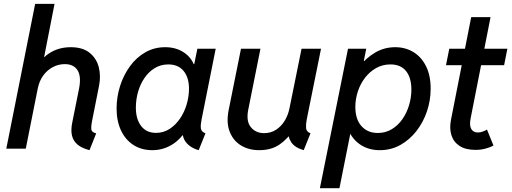

<svg xmlns="http://www.w3.org/2000/svg" viewBox="-20 -772 2659 997"><path d="M444.8 7.8Q404.3 -2.9 382.3 -21.5Q360.4 -40 353.8 -68.1Q347.2 -96.2 355 -134.8L390.6 -312.5Q402.8 -375 382.8 -407Q362.8 -439 316.4 -439Q283.2 -439 253.9 -423.3Q224.6 -407.7 204.3 -379.6Q184.1 -351.6 176.3 -313.5L113.8 0H12.7L162.6 -752H263.2L209 -475.1H219.7L170.4 -418Q194.8 -471.2 241.5 -499Q288.1 -526.9 347.2 -526.9Q409.2 -526.9 445.1 -498Q481 -469.2 492.7 -423.8Q504.4 -378.4 494.6 -328.1L458.5 -146Q451.7 -112.3 454.6 -98.4Q457.5 -84.5 479.5 -79.6Z M771 7.8Q714.8 7.8 673.1 -19Q631.3 -45.9 608.4 -94.7Q585.4 -143.6 585.4 -208.5Q585.4 -268.6 603.5 -325.4Q621.6 -382.3 654.8 -428Q688 -473.6 734.4 -500.2Q780.8 -526.9 837.9 -526.9Q893.1 -526.9 933.6 -500.5Q974.1 -474.1 989.7 -429.2L950.2 -439H1028.8L982.9 -411.1L1004.9 -519H1100.1L1026.9 -152.3Q1021 -124 1022.9 -106Q1024.9 -87.9 1046.9 -79.6L1011.7 7.8Q985.4 0.5 965.8 -13.9Q946.3 -28.3 936.5 -47.9Q926.8 -67.4 930.2 -89.4L973.1 -69.3H885.7L954.1 -107.9Q920.4 -49.8 873.5 -21Q826.7 7.8 771 7.8ZM790 -82Q828.6 -82 859.9 -102.1Q891.1 -122.1 914.1 -155.3Q937 -188.5 949.2 -229.5Q961.4 -270.5 961.4 -311.5Q961.4 -369.6 933.3 -403.6Q905.3 -437.5 854 -437.5Q814.9 -437.5 783.7 -418.5Q752.4 -399.4 730.5 -367.4Q708.5 -335.4 697 -295.4Q685.5 -255.4 685.5 -212.9Q685.5 -153.3 712.9 -117.7Q740.2 -82 790 -82Z M1325.7 7.8Q1272 7.8 1231.4 -16.8Q1190.9 -41.5 1172.6 -88.4Q1154.3 -135.3 1167.5 -201.2L1231.4 -519H1332.5L1269.5 -204.6Q1256.8 -143.1 1282.5 -111.8Q1308.1 -80.6 1351.1 -80.6Q1386.2 -80.6 1413.3 -98.1Q1440.4 -115.7 1458.3 -145Q1476.1 -174.3 1482.9 -208.5L1545.9 -519H1647L1572.8 -151.9Q1567.9 -126 1569.3 -107.2Q1570.8 -88.4 1592.3 -79.6L1557.1 7.8Q1511.2 -5.4 1492.4 -33.2Q1473.6 -61 1479.5 -91.8L1513.7 -63H1449.7L1502.4 -97.2Q1475.6 -52.7 1432.9 -22.5Q1390.1 7.8 1325.7 7.8Z M1641.1 205.1 1787.1 -519H1881.8L1869.1 -455.6H1886.7L1853.5 -414.6L1797.9 -134.8L1815.4 -76.2H1798.8L1742.7 205.1ZM1952.1 7.8Q1897.9 7.8 1856.7 -17.3Q1815.4 -42.5 1792.7 -88.9Q1770 -135.3 1770 -200.2Q1770 -259.8 1789.1 -317.9Q1808.1 -376 1843.8 -423.1Q1879.4 -470.2 1927.2 -498.5Q1975.1 -526.9 2032.2 -526.9Q2085 -526.9 2126.5 -501.7Q2168 -476.6 2192.1 -428.5Q2216.3 -380.4 2216.3 -311.5Q2216.3 -251.5 2197.3 -194.6Q2178.2 -137.7 2142.8 -92Q2107.4 -46.4 2059.1 -19.3Q2010.7 7.8 1952.1 7.8ZM1941.9 -81.5Q1981.9 -81.5 2014.4 -101.1Q2046.9 -120.6 2069.6 -153.3Q2092.3 -186 2104.2 -226.1Q2116.2 -266.1 2116.2 -306.6Q2116.2 -368.2 2088.6 -402.8Q2061 -437.5 2007.3 -437.5Q1966.8 -437.5 1933.3 -418.7Q1899.9 -399.9 1875.5 -368.2Q1851.1 -336.4 1838.1 -296.9Q1825.2 -257.3 1825.2 -216.8Q1825.2 -152.8 1856.9 -117.2Q1888.7 -81.5 1941.9 -81.5Z M2449.7 6.3Q2398.4 6.3 2366.9 -13.9Q2335.4 -34.2 2324.2 -69.6Q2313 -105 2321.8 -149.9L2426.8 -683.1H2527.3L2423.8 -157.2Q2416.5 -121.1 2427 -102.5Q2437.5 -84 2461.9 -84Q2475.1 -84 2487.8 -89.1Q2500.5 -94.2 2508.8 -99.1L2542.5 -16.1Q2524.4 -6.3 2500 0Q2475.6 6.3 2449.7 6.3ZM2295.9 -433.6 2313 -519H2614.7L2597.7 -433.6Z"/></svg>

Font: Reddit Sans Medium
Style: Italic
Weight: 500
Italic angle: -11.25°
Designer: Stephen Hutchings
Version: Version 1.013